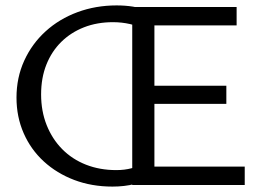

<svg xmlns="http://www.w3.org/2000/svg" viewBox="-20 -684 975 710"><path d="M396 6Q319 6 254.5 -18.5Q190 -43 142 -87Q94 -131 67.5 -191.5Q41 -252 41 -323Q41 -397 69.5 -459.5Q98 -522 148.5 -568Q199 -614 266.5 -639Q334 -664 411 -664Q443 -664 471.5 -659.5Q500 -655 527 -647L511 -574Q492 -588 461 -595Q430 -602 398 -602Q339 -602 290.5 -583Q242 -564 206.5 -529Q171 -494 151.5 -445Q132 -396 132 -335Q132 -273 152.5 -221.5Q173 -170 210 -132.5Q247 -95 298 -75Q349 -55 410 -55Q441 -55 467 -62Q493 -69 516 -83L549 -30Q516 -13 478 -3.5Q440 6 396 6ZM494 -300V-367H817V-300ZM469 0V-658H855V-590H551V-68H885V0Z"/></svg>

Font: Ysabeau Office Medium
Style: Regular
Weight: 500
Designer: Christian Thalmann (Catharsis Fonts)
Version: Version 2.001;gftools[0.9.30]; featfreeze: tnum,lnum,ss02